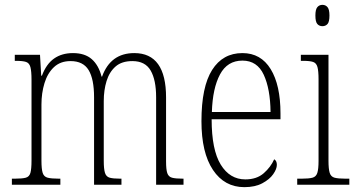

<svg xmlns="http://www.w3.org/2000/svg" viewBox="-20 -762 1469 792"><path d="M29 0V-25H42Q72 -25 86.5 -29Q101 -33 105.5 -49Q110 -65 110 -100V-433Q110 -468 105.5 -485Q101 -502 87.5 -506.5Q74 -511 46 -511H41V-536H145L150 -450H153Q171 -498 203 -520.5Q235 -543 281 -543Q330 -543 358.5 -518Q387 -493 399 -446H401Q436 -543 534 -543Q665 -543 665 -360V-96Q665 -63 670 -48Q675 -33 689.5 -29Q704 -25 733 -25H737V0H624V-361Q624 -432 601.5 -471Q579 -510 526 -510Q482 -510 456.5 -487.5Q431 -465 419.5 -427.5Q408 -390 408 -345V-99Q408 -65 413 -49Q418 -33 432.5 -29Q447 -25 475 -25H481V0H368V-361Q368 -436 345.5 -473Q323 -510 271 -510Q229 -510 202.5 -485Q176 -460 163.5 -419Q151 -378 151 -331V-99Q151 -65 156 -49Q161 -33 176.5 -29Q192 -25 222 -25H229V0Z M988 10Q906 10 858.5 -61Q811 -132 811 -262Q811 -404 855 -473.5Q899 -543 980 -543Q1056 -543 1096.5 -477Q1137 -411 1137 -294V-270H853Q853 -144 890.5 -83Q928 -22 992 -22Q1039 -22 1068 -47.5Q1097 -73 1111 -105Q1122 -99 1122 -82Q1122 -65 1107 -43.5Q1092 -22 1062 -6Q1032 10 988 10ZM1096 -300Q1095 -395 1068 -453.5Q1041 -512 980 -512Q918 -512 887.5 -455Q857 -398 854 -300Z M1310 -654Q1297 -654 1289 -663Q1281 -672 1281 -698Q1281 -723 1289 -732.5Q1297 -742 1310 -742Q1323 -742 1331 -732.5Q1339 -723 1339 -698Q1339 -672 1331 -663Q1323 -654 1310 -654ZM1206 0V-25H1225Q1254 -25 1269 -29Q1284 -33 1289 -49Q1294 -65 1294 -98V-435Q1294 -469 1289.5 -485.5Q1285 -502 1271.5 -506.5Q1258 -511 1231 -511H1221V-536H1335V-99Q1335 -65 1340 -49Q1345 -33 1360 -29Q1375 -25 1404 -25H1421V0Z"/></svg>

Font: Noto Serif Tamil Condensed ExtraLight
Style: Italic
Weight: 200
Width: 3
Italic angle: -12°
Designer: Indian Type Foundry, Tom Grace, and the Monotype Design Team
Foundry: Monotype Imaging Inc.
Version: Version 2.003; ttfautohint (v1.8.4.7-5d5b)